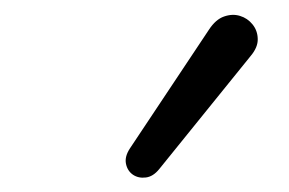

<svg xmlns="http://www.w3.org/2000/svg" viewBox="-20 -786 394 262"><path d="M322.2 -709.8 197.3 -555.3Q189 -545 179 -543.8Q169 -542.5 161.4 -547.6Q153.9 -552.8 151.9 -562.5Q149.9 -572.3 157.3 -583.5L265 -745.3Q274.3 -759.6 285.8 -763.5Q297.3 -767.5 307.5 -764.3Q317.8 -761.2 324.7 -752.6Q331.5 -744.1 331.7 -732.8Q332 -721.5 322.2 -709.8Z"/></svg>

Font: Nunito Variable Extra Light
Style: Italic
Weight: 200
Italic angle: -9°
Designer: Vernon Adams
Foundry: Vernon Adams
Version: Version 3.602